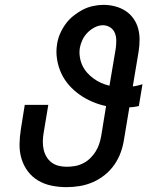

<svg xmlns="http://www.w3.org/2000/svg" viewBox="-20 -763 640 791"><path d="M254 8Q223 8 193 2Q163 -4 137.5 -19Q112 -34 94.5 -57.5Q77 -81 68.5 -109.5Q60 -138 60.5 -169Q61 -200 66 -231L82 -331H179L160 -217Q157 -200 156.5 -182.5Q156 -165 159.5 -148.5Q163 -132 171 -118Q179 -104 192 -94Q205 -84 221.5 -80Q238 -76 255 -76Q272 -76 289 -79Q306 -82 322 -90Q338 -98 351 -110.5Q364 -123 373.5 -138Q383 -153 388.5 -169.5Q394 -186 397 -203L417 -326Q388 -332 360 -344Q332 -356 308 -373Q284 -390 264.5 -412Q245 -434 232.5 -461Q220 -488 215 -519Q210 -550 215 -580Q218 -602 227 -623Q236 -644 249.5 -663Q263 -682 281.5 -697Q300 -712 320 -722.5Q340 -733 362.5 -738Q385 -743 407 -743Q430 -743 453.5 -737Q477 -731 496.5 -718.5Q516 -706 529.5 -687Q543 -668 549 -646Q555 -624 555 -599.5Q555 -575 551 -550L527 -407Q537 -408 547 -410.5Q557 -413 567 -416L552 -326Q542 -324 532.5 -322.5Q523 -321 513 -321L491 -189Q487 -162 477.5 -135.5Q468 -109 451.5 -85Q435 -61 412 -42.5Q389 -24 362.5 -12.5Q336 -1 308.5 3.5Q281 8 254 8ZM431 -410 457 -564Q459 -580 459 -596.5Q459 -613 453 -627.5Q447 -642 433.5 -650.5Q420 -659 404 -659Q387 -659 370.5 -650.5Q354 -642 341 -629Q328 -616 320 -599.5Q312 -583 309 -566Q306 -547 309 -528Q312 -509 319.5 -493Q327 -477 339 -463.5Q351 -450 365.5 -439.5Q380 -429 396.5 -421.5Q413 -414 431 -410Z"/></svg>

Font: Iosevka Etoile Medium Oblique
Style: Regular
Weight: 500
Italic angle: -9°
Designer: Belleve Invis
Foundry: Belleve Invis
Version: Version 15.5.2; ttfautohint (v1.8.4)